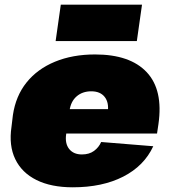

<svg xmlns="http://www.w3.org/2000/svg" viewBox="-20 -785 728 818"><path d="M290 13Q198 13 135.5 -18Q73 -49 45 -107Q17 -165 29 -245L35 -295Q47 -376 93 -433.5Q139 -491 214 -522Q289 -553 385 -553Q534 -553 605 -477.5Q676 -402 655 -256L649 -216H220L234 -320H477L436 -282L439 -306Q445 -348 426 -372Q407 -396 369 -396Q331 -396 306 -374Q281 -352 276 -312L262 -214Q256 -174 274.5 -150.5Q293 -127 329 -127Q360 -127 380.5 -142Q401 -157 411 -180L633 -162Q594 -78 505 -32.5Q416 13 290 13ZM585 -765 563 -610H217L239 -765Z"/></svg>

Font: Pathway Extreme SemiCondensed Black
Style: Italic
Weight: 900
Width: 4
Italic angle: -8°
Version: Version 1.001;gftools[0.9.26]